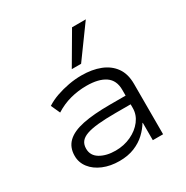

<svg xmlns="http://www.w3.org/2000/svg" viewBox="-174 -900 1017 1052"><g transform="rotate(-30 334.5 -374.5)"><path d="M284 8Q227 8 181.5 -11Q136 -30 110 -63.5Q84 -97 84 -139Q84 -193 118 -225.5Q152 -258 220 -272Q288 -286 392 -286H506V-231H396Q331 -231 285.5 -226.5Q240 -222 212 -212Q184 -202 171 -185Q158 -168 158 -142Q158 -98 197 -75Q236 -52 294 -52Q347 -52 392 -73Q437 -94 464 -129.5Q491 -165 491 -207V-323Q491 -383 449.5 -411.5Q408 -440 331 -440Q279 -440 229.5 -427Q180 -414 134 -385L108 -442Q139 -462 176.5 -475Q214 -488 254.5 -495.5Q295 -503 336 -503Q403 -503 454 -483Q505 -463 534 -422.5Q563 -382 563 -319V0H498V-110H496Q479 -81 450 -53.5Q421 -26 379.5 -9Q338 8 284 8ZM308 -559 424 -757H511L367 -559Z"/></g></svg>

Font: Nunito Sans 7pt SemiExpanded Light
Style: Regular
Weight: 300
Width: 6
Designer: Vernon Adams
Foundry: Vernon Adams
Version: Version 3.101;gftools[0.9.27]